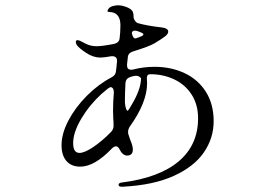

<svg xmlns="http://www.w3.org/2000/svg" viewBox="-20 -644 1040 727"><path d="M789 -185Q789 -121 752 -67Q715 -13 638 22Q561 57 445 63H441Q429 63 429 56Q429 48 442 47Q583 29 656.5 -33Q730 -95 730 -196Q730 -248 705.5 -286Q681 -324 639.5 -343.5Q598 -363 549 -363Q536 -363 536 -349L537 -329Q537 -256 471 -164Q465 -154 465 -145Q465 -139 466 -136Q466 -136 473 -115Q483 -92 483 -78Q483 -55 461 -55Q454 -55 447.5 -59.5Q441 -64 437 -71L433 -78Q427 -90 419 -90Q412 -90 404 -82Q338 -13 284 -13Q250 -13 231.5 -34.5Q213 -56 213 -94Q213 -138 239 -187.5Q265 -237 308 -280.5Q351 -324 402 -351Q418 -359 419 -374Q421 -387 423 -411V-415Q423 -424 417 -428Q411 -432 401 -431Q373 -426 360 -426Q333 -426 306 -444Q279 -462 271 -473Q267 -480 267 -485Q267 -492 274 -492L282 -490Q286 -488 304.5 -478.5Q323 -469 346 -469Q368 -469 413 -478Q432 -483 433 -500Q434 -508 435 -520.5Q436 -533 436 -548Q436 -571 427 -583.5Q418 -596 401 -598Q399 -598 393 -598.5Q387 -599 387 -602Q387 -604 389 -608Q394 -617 405.5 -620.5Q417 -624 427 -624Q441 -624 458.5 -617.5Q476 -611 482 -601Q486 -593 486 -576Q492 -559 503 -556Q540 -546 593 -540Q617 -537 617 -524Q617 -516 606 -507Q595 -498 565 -480Q545 -468 483 -449Q465 -443 464 -427L461 -400V-396Q461 -380 477 -380Q482 -380 485 -381Q524 -391 565 -391Q628 -391 679 -367Q730 -343 759.5 -296.5Q789 -250 789 -185ZM495 -499Q502 -501 516 -507Q523 -510 523 -514Q523 -518 509 -523L504 -525Q497 -528 490 -528Q481 -528 479 -519Q481 -509 485 -503Q489 -497 495 -499ZM496 -357Q489 -357 482 -355Q475 -353 472 -352Q456 -346 455 -329Q453 -287 453 -268V-255Q454 -240 458 -230.5Q462 -221 466 -227Q468 -229 476 -243Q514 -305 514 -348Q506 -357 496 -357ZM401 -145Q410 -155 410 -167Q410 -185 409 -194L408 -222Q408 -257 411 -293V-295Q411 -304 407.5 -309Q404 -314 399 -314Q396 -314 389 -309Q381 -303 365 -289Q319 -247 288 -195Q257 -143 257 -102Q257 -65 281 -65Q300 -65 333.5 -87.5Q367 -110 401 -145Z"/></svg>

Font: Shippori Mincho B1
Style: Regular
Weight: 400
Designer: FONTDASU
Foundry: FONTDASU / Google Inc. / but / Adobe
Version: Version 3.110; ttfautohint (v1.8.3)